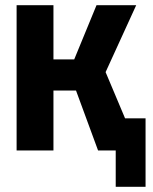

<svg xmlns="http://www.w3.org/2000/svg" viewBox="-20 -580 591 740"><path d="M44 0V-560H186V-351H266L352 -560H505L387 -302L462 -124H541V140H426V0H358L273 -231H186V0Z"/></svg>

Font: Tektur SemiCondensed SemiBold
Style: Regular
Weight: 600
Width: 4
Designer: Adam Jagosz
Foundry: Adam Jagosz
Version: Version 1.005;gftools[0.9.30]